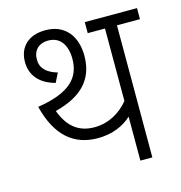

<svg xmlns="http://www.w3.org/2000/svg" viewBox="-97 -719 760 806"><g transform="rotate(-15 283.5 -316.0)"><path d="M467 -574H567V-622H340V-574H415V-259C379 -215 327 -185 266 -185C198 -185 153 -220 126 -293C245 -323 302 -386 302 -486C302 -572 256 -632 171 -632C96 -632 54 -589 54 -525C54 -467 89 -425 156 -407L176 -447C131 -460 105 -483 105 -522C105 -561 129 -587 172 -587C223 -587 250 -546 250 -487C250 -406 202 -351 59 -329C93 -194 166 -137 268 -137C332 -137 382 -160 415 -191V0H467Z"/></g></svg>

Font: Noto Sans Devanagari SemiCondensed Light
Style: Regular
Weight: 300
Width: 4
Designer: Jelle Bosma - Monotype Design Team
Foundry: Monotype Imaging Inc.
Version: Version 2.004